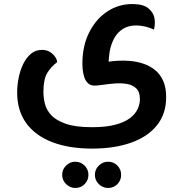

<svg xmlns="http://www.w3.org/2000/svg" viewBox="-20 -500 908 951"><path d="M437 236Q322 236 238.5 204Q155 172 110 110Q65 48 65 -42Q65 -78 72.5 -115Q80 -152 95 -183Q110 -214 133 -233.5Q156 -253 187 -253Q212 -253 228.5 -242Q245 -231 254 -217Q263 -203 263 -192Q233 -170 214 -138.5Q195 -107 195 -45Q195 -18 202 12.5Q209 43 233 69.5Q257 96 305.5 113Q354 130 436 130Q506 130 552 117.5Q598 105 624.5 84.5Q651 64 662 39.5Q673 15 673 -9Q673 -45 654.5 -62.5Q636 -80 607.5 -84.5Q579 -89 548 -86.5Q517 -84 490 -80Q463 -76 449 -76Q427 -76 414.5 -89Q402 -102 396.5 -120.5Q391 -139 389.5 -156.5Q388 -174 388 -183Q388 -273 422 -340Q456 -407 512 -443.5Q568 -480 635 -480Q690 -480 715.5 -458.5Q741 -437 745.5 -407.5Q750 -378 742 -353Q726 -362 701.5 -368Q677 -374 654 -374Q616 -374 589 -357Q562 -340 546 -311Q530 -282 523 -244Q521 -230 519.5 -214.5Q518 -199 518 -183L504 -192Q529 -197 560.5 -199Q592 -201 625.5 -198Q659 -195 690.5 -184.5Q722 -174 747.5 -153.5Q773 -133 788 -100Q803 -67 803 -19Q803 64 757 121Q711 178 628.5 207Q546 236 437 236ZM515.4 431Q489 431 469.5 412Q450 393 450 366Q450 339.1 469.5 320.1Q489 301 515.4 301Q543 301 561.5 320.1Q580 339.1 580 366Q580 393 561.5 412Q543 431 515.4 431ZM353.2 431Q327 431 307.5 412Q288 393 288 366Q288 339.1 307.3 320.1Q326.6 301 352.7 301Q380 301 399 320.1Q418 339.1 418 366Q418 393 399.2 412Q380.5 431 353.2 431Z"/></svg>

Font: El Messiri
Style: Regular
Weight: 400
Designer: Mohamed Gaber
Foundry: Kief Type Foundry
Version: Version 2.020